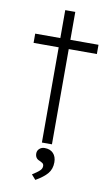

<svg xmlns="http://www.w3.org/2000/svg" viewBox="-94 -707 547 941"><g transform="rotate(10 179.5 -236.5)"><path d="M152 0V-474H27V-520H152V-659H202V-520H342V-474H202V0ZM152 186 131 162Q155 147 166.5 136.5Q178 126 178 113Q178 103 171.5 98.5Q165 94 156 90Q134 82 134 57Q134 43 144.5 33.5Q155 24 170 24Q198 24 213.5 40.5Q229 57 229 85Q229 118 210.5 140.5Q192 163 152 186Z"/></g></svg>

Font: Lexend Deca ExtraLight
Style: Regular
Weight: 200
Designer: Bonnie Shaver-Troup, Thomas Jockin
Foundry: Lexend
Version: Version 1.008; ttfautohint (v1.8.4.7-5d5b)